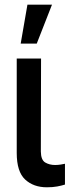

<svg xmlns="http://www.w3.org/2000/svg" viewBox="-20 -797 299 824"><path d="M51.8 -545.9H156.2L155.3 -146.5Q155.8 -110.4 174.1 -99.6Q192.4 -88.9 216.3 -88.9Q228.5 -88.9 240.5 -90.8Q252.4 -92.8 258.8 -94.2V-4.9Q245.1 -0.5 225.8 3.2Q206.5 6.8 181.2 6.8Q124 6.8 87.9 -26.6Q51.8 -60.1 51.8 -140.6ZM68.8 -609.9 97.7 -776.9H203.1L137.7 -609.9Z"/></svg>

Font: Inter Tight Medium
Style: Regular
Weight: 500
Designer: Rasmus Andersson
Foundry: rsms
Version: Version 3.004; ttfautohint (v1.8.4.7-5d5b)